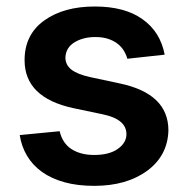

<svg xmlns="http://www.w3.org/2000/svg" viewBox="-20 -573 589 603"><path d="M275.9 10.7Q223 10.7 182.2 -0.7Q141.3 -12.1 112 -33Q82.7 -54 65.2 -83.3Q47.6 -112.6 41.9 -148.8L167.3 -160.9Q176.5 -122.5 205.1 -104.4Q233.7 -86.3 275.6 -86.3Q323.5 -86.3 350.1 -105.5Q377.1 -124.6 377.1 -151.6Q377.1 -198.2 303.6 -213.8L210.6 -233.3Q57.2 -266.3 57.2 -383.9Q57.2 -464.1 118.3 -508.2Q179.7 -552.6 277.7 -552.6Q372.2 -552.6 427.9 -512.4Q483.7 -472.7 497.2 -401.3L380 -388.5Q376.1 -402.3 368.4 -414.6Q360.8 -426.8 348.4 -436.3Q335.9 -445.7 318.9 -451.2Q301.8 -456.7 279.5 -456.7Q241.1 -456.7 213.8 -440Q187.1 -423.7 185.4 -392.8Q185.4 -369.3 204 -354.6Q222.7 -339.8 262.4 -331L355.5 -311.1Q508.9 -279.1 508.9 -163.4Q506.7 -84.2 442.5 -36.9Q377.8 10.7 275.9 10.7Z"/></svg>

Font: Linik Sans SemiBold
Style: Regular
Weight: 600
Designer: Fonts by Rasmus Andersson / Changes by Cristiano Sobral with parts from Marc Monis
Foundry: rsms
Version: Version 3.020; ttfautohint (v1.6)